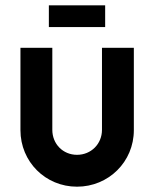

<svg xmlns="http://www.w3.org/2000/svg" viewBox="-20 -693 580 723"><path d="M270 10C389 10 484 -84 484 -203V-513H364V-204C364 -151 323 -110 270 -110C217 -110 177 -151 177 -204V-513H57V-203C57 -84 151 10 270 10ZM164 -591H376V-673H164Z"/></svg>

Font: Lineal
Style: Bold
Weight: 700
Designer: Created by Frank Adebiaye with contributions from Anton Moglia & Ariel Martín Pérez
Created by Frank ADEBIAYE with FontF
Foundry: Velvetyne Type Foundry
Version: Version 2.000;Glyphs 3.2 (3227)